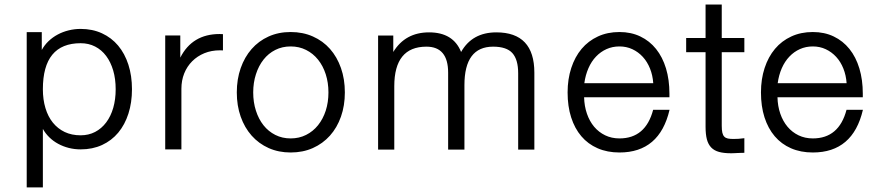

<svg xmlns="http://www.w3.org/2000/svg" viewBox="-20 -667 3871 846"><path d="M561.5 -273.9Q561.5 -215.3 545.9 -166.5Q530.3 -117.7 501 -82.5Q471.7 -47.4 429.7 -28.1Q387.7 -8.8 335.4 -8.8Q308.6 -8.8 283.4 -15.1Q258.3 -21.5 236.6 -33.2Q214.8 -44.9 197.5 -61.8Q180.2 -78.6 168.9 -99.1V158.7H97.7V-525.4H164.1V-446.8Q175.8 -468.3 193.8 -485.6Q211.9 -502.9 234.4 -514.9Q256.8 -526.9 282.5 -533.2Q308.1 -539.6 335.4 -539.6Q387.2 -539.6 429.2 -520.3Q471.2 -501 500.5 -466.1Q529.8 -431.2 545.7 -382.1Q561.5 -333 561.5 -273.9ZM489.7 -273.9Q489.7 -319.3 478.8 -356.4Q467.8 -393.6 447.8 -420.4Q427.7 -447.3 399.2 -461.9Q370.6 -476.6 335.4 -476.6Q168.9 -476.6 168.9 -273.9Q168.9 -228.5 180.2 -190.9Q191.4 -153.3 212.9 -126.7Q234.4 -100.1 265.1 -85.4Q295.9 -70.8 335.4 -70.8Q370.6 -70.8 399.2 -85.7Q427.7 -100.6 448 -127.7Q468.3 -154.8 479 -191.9Q489.7 -229 489.7 -273.9Z M962.4 -444.8Q959 -444.8 955.8 -445.1Q952.6 -445.3 949.2 -445.3Q911.6 -445.3 880.6 -432.6Q849.6 -419.9 826.9 -397.2Q804.2 -374.5 791.7 -343.5Q779.3 -312.5 779.3 -275.9V-8.8H708V-510.7H774.4V-413.1Q827.1 -517.1 947.8 -517.1Q951.7 -517.1 955.1 -516.8Q958.5 -516.6 962.4 -516.6Z M1499.5 -259.8Q1499.5 -201.7 1482.4 -153.1Q1465.3 -104.5 1433.8 -69.3Q1402.3 -34.2 1358.4 -14.6Q1314.5 4.9 1260.7 4.9Q1207.5 4.9 1163.8 -14.6Q1120.1 -34.2 1088.9 -69.3Q1057.6 -104.5 1040.5 -153.1Q1023.4 -201.7 1023.4 -259.8Q1023.4 -317.9 1040.5 -366.7Q1057.6 -415.5 1088.6 -450.9Q1119.6 -486.3 1163.3 -506.1Q1207 -525.9 1260.7 -525.9Q1314.5 -525.9 1358.6 -506.3Q1402.8 -486.8 1434.1 -451.4Q1465.3 -416 1482.4 -367.2Q1499.5 -318.4 1499.5 -259.8ZM1427.2 -259.8Q1427.2 -302.7 1415.3 -339.8Q1403.3 -377 1381.3 -404.3Q1359.4 -431.6 1328.6 -447Q1297.9 -462.4 1260.7 -462.4Q1223.6 -462.4 1193.1 -447Q1162.6 -431.6 1141.1 -404.3Q1119.6 -377 1107.7 -339.8Q1095.7 -302.7 1095.7 -259.8Q1095.7 -216.3 1107.7 -179.2Q1119.6 -142.1 1141.1 -115Q1162.6 -87.9 1193.1 -72.5Q1223.6 -57.1 1260.7 -57.1Q1297.9 -57.1 1328.6 -72.5Q1359.4 -87.9 1381.3 -115.2Q1403.3 -142.6 1415.3 -179.4Q1427.2 -216.3 1427.2 -259.8Z M2334.5 -7.8H2263.2V-344.2Q2263.2 -404.3 2237.8 -432.9Q2212.4 -461.4 2152.8 -461.4Q2026.4 -461.4 2026.4 -292V-7.8H1954.6V-346.7Q1954.6 -461.4 1858.9 -461.4Q1717.3 -461.4 1717.3 -287.1V-7.8H1646V-510.3H1712.9V-438Q1765.6 -524.4 1870.6 -524.4Q1977.1 -524.4 2011.7 -438Q2060.5 -524.4 2167 -524.4Q2334.5 -524.4 2334.5 -346.7Z M2930.2 -183.1Q2886.2 4.9 2709.5 4.9Q2655.8 4.9 2613.3 -13.7Q2570.8 -32.2 2541.5 -66.7Q2512.2 -101.1 2496.6 -149.9Q2481 -198.7 2481 -259.8Q2481 -318.4 2497.1 -367.4Q2513.2 -416.5 2542.7 -451.7Q2572.3 -486.8 2614.5 -506.3Q2656.7 -525.9 2709.5 -525.9Q2760.7 -525.9 2801.5 -506.3Q2842.3 -486.8 2870.8 -451.2Q2899.4 -415.5 2914.6 -365.5Q2929.7 -315.4 2929.7 -254.4V-238.3H2553.7Q2554.7 -199.2 2566.2 -166Q2577.6 -132.8 2597.9 -108.6Q2618.2 -84.5 2646.5 -70.8Q2674.8 -57.1 2709.5 -57.1Q2824.7 -57.1 2857.9 -183.1ZM2858.4 -300.3Q2856 -335.4 2844 -365.2Q2832 -395 2812.3 -416.5Q2792.5 -438 2766.4 -450.2Q2740.2 -462.4 2709.5 -462.4Q2678.7 -462.4 2652.6 -450.7Q2626.5 -439 2606.2 -417.7Q2585.9 -396.5 2572.8 -366.5Q2559.6 -336.4 2554.7 -300.3Z M3259.8 6.3Q3254.4 6.3 3245.6 6.6Q3236.8 6.8 3228 7.3Q3219.2 7.8 3211.7 8.1Q3204.1 8.3 3200.7 8.3Q3169.4 8.3 3148.2 2.4Q3127 -3.4 3113.8 -17.1Q3100.6 -30.8 3094.7 -53Q3088.9 -75.2 3088.9 -107.9V-437H3003.4V-499.5H3088.9V-647H3160.2V-499.5H3259.8V-437H3160.2V-112.8Q3160.2 -93.8 3162.8 -82.3Q3165.5 -70.8 3171.6 -64.7Q3177.7 -58.6 3187.5 -56.6Q3197.3 -54.7 3211.4 -54.7Q3222.7 -54.7 3234.6 -55.4Q3246.6 -56.2 3259.8 -58.1Z M3782.2 -183.1Q3738.3 4.9 3561.5 4.9Q3507.8 4.9 3465.3 -13.7Q3422.9 -32.2 3393.6 -66.7Q3364.3 -101.1 3348.6 -149.9Q3333 -198.7 3333 -259.8Q3333 -318.4 3349.1 -367.4Q3365.2 -416.5 3394.8 -451.7Q3424.3 -486.8 3466.6 -506.3Q3508.8 -525.9 3561.5 -525.9Q3612.8 -525.9 3653.6 -506.3Q3694.3 -486.8 3722.9 -451.2Q3751.5 -415.5 3766.6 -365.5Q3781.7 -315.4 3781.7 -254.4V-238.3H3405.8Q3406.7 -199.2 3418.2 -166Q3429.7 -132.8 3450 -108.6Q3470.2 -84.5 3498.5 -70.8Q3526.9 -57.1 3561.5 -57.1Q3676.8 -57.1 3710 -183.1ZM3710.4 -300.3Q3708 -335.4 3696 -365.2Q3684.1 -395 3664.3 -416.5Q3644.5 -438 3618.4 -450.2Q3592.3 -462.4 3561.5 -462.4Q3530.8 -462.4 3504.6 -450.7Q3478.5 -439 3458.3 -417.7Q3438 -396.5 3424.8 -366.5Q3411.6 -336.4 3406.7 -300.3Z"/></svg>

Font: SakalBharati
Style: Regular
Weight: 400
Designer: CDAC GIST
Foundry: CDAC
Version: 13.02